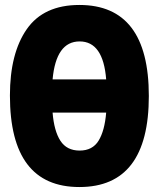

<svg xmlns="http://www.w3.org/2000/svg" viewBox="-20 -745 640 774"><path d="M580 -358Q580 -725 300 -725Q156 -725 88 -627.5Q20 -530 20 -360Q20 9 300 9Q580 9 580 -358ZM301 -578Q396 -578 408 -425H192Q206 -578 301 -578ZM301 -138Q249 -138 223.5 -177.5Q198 -217 192 -291H408Q402 -218 377.5 -178Q353 -138 301 -138Z"/></svg>

Font: Noto Sans Mono UI ExtraBold
Style: Regular
Weight: 800
Designer: Monotype Design team
Foundry: Monotype Imaging Inc.
Version: 1.000